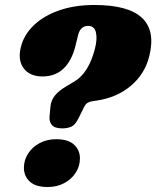

<svg xmlns="http://www.w3.org/2000/svg" viewBox="-20 -740 628 771"><path d="M182.5 -311.5Q185 -337.5 200.5 -356.5Q216 -375.5 245.5 -393L279 -413Q336 -447 361 -543.5Q371.5 -584 365.2 -610Q359 -636 334 -636Q302.5 -636 293.5 -598.5L282.5 -554Q268 -496 235 -464.5Q202 -433 150.5 -433Q100 -433 75.2 -465.5Q50.5 -498 64 -552Q76 -600 115.2 -638Q154.5 -676 216.8 -698Q279 -720 359 -720Q630.5 -720 579.5 -514.5Q561.5 -442.5 505.2 -395.2Q449 -348 367.5 -336L350.5 -333.5Q340 -332 331.8 -327.2Q323.5 -322.5 316.5 -308L296.5 -267.5Q282.5 -238.5 266.8 -231.5Q251 -224.5 230.5 -224.5Q200 -224.5 188.5 -237.8Q177 -251 179 -273ZM171.5 11Q123 11 99.5 -11Q76 -33 76 -66Q76 -97 92.8 -123.2Q109.5 -149.5 138.8 -165.2Q168 -181 205.5 -181Q254 -181 277.5 -159Q301 -137 301 -104Q301 -73 284.2 -46.8Q267.5 -20.5 238.2 -4.8Q209 11 171.5 11Z"/></svg>

Font: Fraunces 144pt S100 Black
Style: Italic
Weight: 900
Italic angle: -16°
Version: Version 1.000; ttfautohint (v1.8.3)